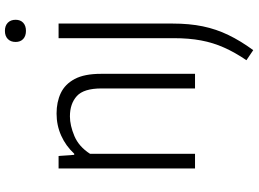

<svg xmlns="http://www.w3.org/2000/svg" viewBox="-152 -642 1026 762"><g transform="rotate(-90 361.0 -261.0)"><path d="M73.5 0V-541.5H123L127.5 -479.5H132Q163 -513 203.8 -531.2Q244.5 -549.5 291.5 -549.5Q337 -549.5 372.5 -532.8Q408 -516 428.5 -477.5Q449 -439 449 -373.5V0H391V-371Q391 -441.5 360.8 -469Q330.5 -496.5 280 -496.5Q244.5 -496.5 202.2 -478.8Q160 -461 131.5 -416.5V0ZM543 231 503 204Q534 158.5 553.2 115.2Q572.5 72 581.5 24Q590.5 -24 590.5 -84V-541.5H648.5V-89Q648.5 -22.5 637.5 30.8Q626.5 84 603.2 132.2Q580 180.5 543 231ZM619.5 -671Q599 -671 587.2 -682Q575.5 -693 575.5 -712Q575.5 -731.5 587.2 -743Q599 -754.5 619.5 -754.5Q640 -754.5 651.8 -743Q663.5 -731.5 663.5 -712Q663.5 -693 651.8 -682Q640 -671 619.5 -671Z"/></g></svg>

Font: Encode Sans SmCnd Lt
Style: Regular
Weight: 300
Width: 4
Designer: Multiple Designers
Foundry: Impallari Type
Version: Version 3.002; ttfautohint (v1.8.3) -l 8 -r 50 -G 200 -x 14 